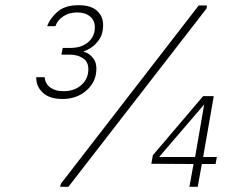

<svg xmlns="http://www.w3.org/2000/svg" viewBox="-20 -721 881 741"><path d="M120 -423H152Q155 -397 174.5 -383Q194 -369 225 -369Q267 -369 294 -393Q321 -417 321 -454Q321 -482 300.5 -496Q280 -510 250 -510H217L222 -536H251Q294 -536 320 -558Q346 -580 346 -616Q346 -642 327.5 -657.5Q309 -673 278 -673Q246 -673 223.5 -657.5Q201 -642 194 -620H162Q174 -652 203 -676.5Q232 -701 283 -701Q331 -701 354.5 -679.5Q378 -658 378 -624Q378 -590 362.5 -568Q347 -546 328.5 -535Q310 -524 304 -524L303 -521Q308 -521 319.5 -514.5Q331 -508 341.5 -493.5Q352 -479 352 -456Q352 -406 314.5 -372.5Q277 -339 221 -339Q171 -339 145 -363.5Q119 -388 120 -423ZM215 -12 747 -700H779L777 -688L244 0H212ZM727 -88 564 -89 570 -122 764 -350H805L764 -115H817L812 -88H759L743 0H711ZM733 -115 768 -318 594 -115Z"/></svg>

Font: Be Vietnam Thin
Style: Italic
Weight: 250
Italic angle: -9°
Designer: Gabriel Lam
Foundry: TypeRant
Version: Version 3.000